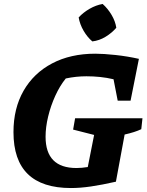

<svg xmlns="http://www.w3.org/2000/svg" viewBox="-20 -938 743 969"><path d="M338 11Q48 11 48 -271Q48 -391 99 -480Q150 -569 243 -618Q336 -667 461 -667Q502 -667 562.5 -660.5Q623 -654 681 -641L639 -430H574L553 -538Q519 -546 485 -549.5Q451 -553 416 -553Q364 -553 312 -542Q282 -505 259 -454.5Q236 -404 223 -350Q210 -296 210 -248Q210 -90 366 -90Q392 -90 423 -95L455 -257L349 -284L359 -341H699L693 -286Q662 -271 609 -259L565 -21Q494 -5 439.5 3Q385 11 338 11ZM498 -918Q524 -895 543 -863Q562 -831 567 -798Q545 -772 513 -752.5Q481 -733 446 -729Q421 -750 402 -782.5Q383 -815 377 -850Q400 -875 432 -893.5Q464 -912 498 -918Z"/></svg>

Font: Piazzolla
Style: Bold Italic
Weight: 700
Italic angle: -11.3°
Designer: Juan Pablo del Peral
Foundry: Huerta Tipografica
Version: Version 1.330